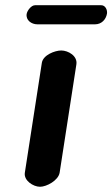

<svg xmlns="http://www.w3.org/2000/svg" viewBox="-20 -713 429 734"><path d="M214 -520C190 -520 145 -503 140 -473L75 -53C70 -23 107 1 133 1C158 1 203 -23 208 -53L272 -467C277 -499 241 -520 214 -520ZM82 -660C78 -636 100 -620 123 -620H343C368 -620 385 -638 389 -661C391 -675 383 -693 367 -693H114C99 -693 84 -672 82 -660Z"/></svg>

Font: Asimov Print
Style: Regular
Weight: 500
Designer: Google
Version: Version 2.000980: 2014